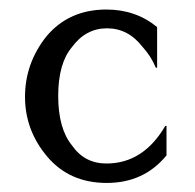

<svg xmlns="http://www.w3.org/2000/svg" viewBox="-20 -383 415 409"><path d="M334.7 -114.7V-52Q286.7 6.7 207.3 6.7Q128 6.7 80.7 -49.3Q33.3 -105.3 33.3 -176.7Q33.3 -248 78.7 -305.3Q126.7 -362.7 206.7 -362.7Q269.3 -362.7 314.7 -325.3V-238.7H312Q301.3 -264 284 -282.7Q253.3 -322.7 208 -322.7Q162.7 -322.7 133.3 -282.7Q104 -248 104 -178.7Q104 -109.3 133.3 -73.3Q160 -34.7 206.7 -34.7Q285.3 -34.7 332 -114.7Z"/></svg>

Font: Tenali Ramakrishna
Style: Regular
Weight: 400
Designer: Appaji Ambarisha Darbha
Foundry: Andhrapradesh Society for Knowledge Networks
Version: Version 1.0.5; ttfautohint (v1.2.25-373a) -l 7 -r 28 -G 50 -